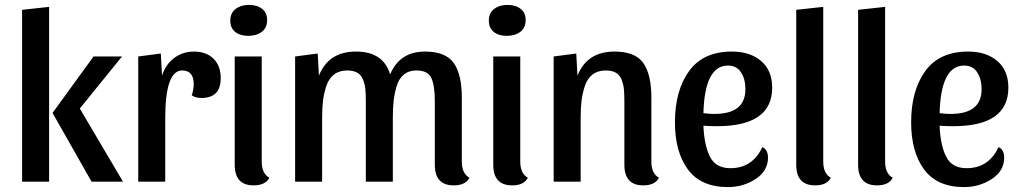

<svg xmlns="http://www.w3.org/2000/svg" viewBox="-20 -740 4157 782"><path d="M70 -700 180 -712V0H70ZM477 -510 305 -298 481 0H353L194 -280L361 -510Z M722 -453Q653 -453 653 -258V0H543V-510L635 -522L640 -432Q654 -477 689 -503.5Q724 -530 770 -530Q820 -530 849.5 -501Q879 -472 879 -422Q879 -341 801 -341Q775 -341 761 -352Q769 -376 769 -397Q769 -453 722 -453Z M1068 -658Q1068 -627 1046.5 -610.5Q1025 -594 991 -594Q958 -594 938 -610Q918 -626 918 -656Q918 -687 939.5 -703.5Q961 -720 994 -720Q1027 -720 1047.5 -704Q1068 -688 1068 -658ZM1046 -82Q1046 -33 1077 -16Q1061 15 1013 15Q936 15 936 -69V-510H1046Z M1182 -510 1274 -522 1279 -432Q1318 -530 1430 -530Q1541 -530 1569 -437Q1608 -530 1711 -530Q1795 -530 1828 -483.5Q1861 -437 1861 -342V-82Q1861 -33 1892 -16Q1876 15 1828 15Q1751 15 1751 -69V-328Q1751 -391 1737 -422Q1723 -453 1676 -453Q1645 -453 1624.5 -436Q1604 -419 1595 -387.5Q1586 -356 1583 -327.5Q1580 -299 1580 -260V0H1470V-328Q1470 -359 1468 -378Q1466 -397 1458.5 -416Q1451 -435 1435 -444Q1419 -453 1394 -453Q1362 -453 1340.5 -436.5Q1319 -420 1309 -389.5Q1299 -359 1295.5 -329Q1292 -299 1292 -260V0H1182Z M2121 -658Q2121 -627 2099.5 -610.5Q2078 -594 2044 -594Q2011 -594 1991 -610Q1971 -626 1971 -656Q1971 -687 1992.5 -703.5Q2014 -720 2047 -720Q2080 -720 2100.5 -704Q2121 -688 2121 -658ZM2099 -82Q2099 -33 2130 -16Q2114 15 2066 15Q1989 15 1989 -69V-510H2099Z M2235 -510 2327 -522 2332 -432Q2371 -530 2483 -530Q2567 -530 2600 -483.5Q2633 -437 2633 -342V-82Q2633 -33 2664 -16Q2648 15 2600 15Q2523 15 2523 -69V-328Q2523 -359 2521 -378Q2519 -397 2511.5 -416Q2504 -435 2488 -444Q2472 -453 2447 -453Q2415 -453 2393.5 -436.5Q2372 -420 2362 -389.5Q2352 -359 2348.5 -329Q2345 -299 2345 -260V0H2235Z M3085 -141Q3108 -130 3108 -98Q3108 -44 3057.5 -11Q3007 22 2945 22Q2835 22 2782 -49.5Q2729 -121 2729 -242Q2729 -371 2786.5 -450.5Q2844 -530 2961 -530Q3035 -530 3080 -491.5Q3125 -453 3125 -383Q3125 -226 2900 -226Q2871 -226 2845 -228Q2848 -149 2871.5 -102Q2895 -55 2955 -55Q3045 -55 3085 -141ZM2945 -473Q2850 -473 2845 -279Q2869 -276 2890 -276Q3016 -276 3016 -377Q3016 -418 2998 -445.5Q2980 -473 2945 -473Z M3333 -712V-82Q3333 -33 3364 -16Q3348 15 3300 15Q3223 15 3223 -69V-700Z M3585 -712V-82Q3585 -33 3616 -16Q3600 15 3552 15Q3475 15 3475 -69V-700Z M4047 -141Q4070 -130 4070 -98Q4070 -44 4019.5 -11Q3969 22 3907 22Q3797 22 3744 -49.5Q3691 -121 3691 -242Q3691 -371 3748.5 -450.5Q3806 -530 3923 -530Q3997 -530 4042 -491.5Q4087 -453 4087 -383Q4087 -226 3862 -226Q3833 -226 3807 -228Q3810 -149 3833.5 -102Q3857 -55 3917 -55Q4007 -55 4047 -141ZM3907 -473Q3812 -473 3807 -279Q3831 -276 3852 -276Q3978 -276 3978 -377Q3978 -418 3960 -445.5Q3942 -473 3907 -473Z"/></svg>

Font: Sansita
Style: Regular
Weight: 400
Designer: Pablo Cosgaya
Foundry: Omnibus-Type
Version: Version 1.006;hotconv 1.0.109;makeotfexe 2.5.65596